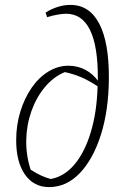

<svg xmlns="http://www.w3.org/2000/svg" viewBox="-20 -755 507 783"><path d="M180 8Q118 8 82 -43Q46 -94 46 -183Q46 -245 63 -300Q80 -355 109 -397Q138 -439 177 -463Q216 -487 259 -487Q296 -487 327.5 -470.5Q359 -454 379 -426Q379 -430 379 -435Q380 -699 249 -699Q235 -699 213 -695Q191 -691 172 -685L166 -704Q217 -735 267 -735Q345 -735 385 -658Q425 -581 424 -434Q423 -305 391.5 -205.5Q360 -106 305.5 -49Q251 8 180 8ZM105 -63Q148 -35 187 -25Q242 -35 283.5 -84Q325 -133 350 -215Q375 -297 378 -403Q342 -427 310 -440.5Q278 -454 244 -461Q197 -441 162 -398.5Q127 -356 107.5 -300Q88 -244 87 -182.5Q86 -121 105 -63Z"/></svg>

Font: Piazzolla ExtraLight
Style: Italic
Weight: 200
Italic angle: -11.3°
Designer: Juan Pablo del Peral
Foundry: Huerta Tipografica
Version: Version 1.330